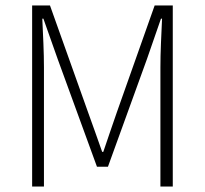

<svg xmlns="http://www.w3.org/2000/svg" viewBox="-20 -679 746 699"><path d="M97 0V-659H162L300 -272Q313 -236 326 -199.5Q339 -163 352 -126H356Q369 -163 381 -199.5Q393 -236 406 -272L543 -659H609V0H564V-433Q564 -474 566 -521.5Q568 -569 570 -611H566L515 -464L373 -72H333L190 -464L138 -611H134Q136 -569 138 -521.5Q140 -474 140 -433V0Z"/></svg>

Font: TypoPRO Source Sans Pro
Style: Regular
Weight: 300
Designer: Paul D. Hunt
Foundry: Adobe Systems Incorporated
Version: Version 2.020;PS 2.000;hotconv 1.0.86;makeotf.lib2.5.63406